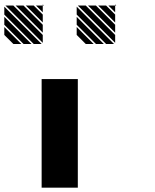

<svg xmlns="http://www.w3.org/2000/svg" viewBox="-25 -864 712 884"><path d="M505.2 -807.3 474 -838.5H505.2ZM505.2 -760.4 427.1 -838.5H463.5L505.2 -796.9ZM505.2 -713.5 380.2 -838.5H416.7L505.2 -750ZM505.2 -666.7 333.3 -838.5H369.8L505.2 -703.1ZM463.5 -661.5 328.1 -796.9V-833.3L500 -661.5ZM416.7 -661.5 328.1 -750V-786.5L453.1 -661.5ZM369.8 -661.5 328.1 -703.1V-739.6L406.2 -661.5ZM171.9 -807.3 140.6 -838.5H171.9ZM171.9 -760.4 93.8 -838.5H130.2L171.9 -796.9ZM171.9 -713.5 46.9 -838.5H83.3L171.9 -750ZM171.9 -666.7 0 -838.5H36.5L171.9 -703.1ZM130.2 -661.5 -5.2 -796.9V-833.3L166.7 -661.5ZM83.3 -661.5 -5.2 -750V-786.5L119.8 -661.5ZM36.5 -661.5 -5.2 -703.1V-739.6L72.9 -661.5ZM166.7 -500H333.3V0H166.7ZM505.2 -838.5H510.4L505.2 -843.8ZM171.9 -838.5H177.1L171.9 -843.8Z"/></svg>

Font: 0xA000-Monochrome
Style: Monochrome
Weight: 400
Version: Version 0.1